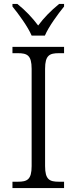

<svg xmlns="http://www.w3.org/2000/svg" viewBox="-20 -951 388 971"><path d="M140 -771H207C226 -816 273 -880 304 -918V-931H279C236 -896 203 -862 173 -822C143 -862 111 -896 68 -931H43V-918C74 -880 121 -816 140 -771ZM43 0H304V-32H278C231 -32 208 -42 208 -111V-603C208 -672 231 -682 278 -682H304V-714H43V-682H70C117 -682 140 -672 140 -603V-111C140 -42 117 -32 70 -32H43Z"/></svg>

Font: Noto Serif Light
Style: Regular
Weight: 300
Designer: Monotype Design Team
Foundry: Monotype Imaging Inc.
Version: Version 2.013